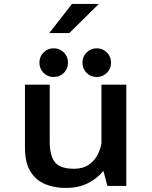

<svg xmlns="http://www.w3.org/2000/svg" viewBox="-20 -920 750 950"><path d="M305.5 10Q250.5 10 204.5 -8.5Q158.5 -27 131 -70.8Q103.5 -114.5 103.5 -190V-501H226V-218.5Q226 -152.5 250.8 -118.8Q275.5 -85 346 -85Q388 -85 416 -102.8Q444 -120.5 460 -149Q476 -177.5 482 -209.5V-501H605V0H511.5L491.5 -74.5Q459.5 -35 413 -12.5Q366.5 10 305.5 10ZM246 -539Q216 -539 195.5 -559.5Q175 -580 175 -610Q175 -640 195.5 -660.5Q216 -681 246 -681Q275.5 -681 296 -660.5Q316.5 -640 316.5 -610Q316.5 -580 296 -559.5Q275.5 -539 246 -539ZM458.5 -539Q429 -539 408.5 -559.5Q388 -580 388 -610Q388 -640 408.5 -660.5Q429 -681 458.5 -681Q488 -681 508.8 -660.5Q529.5 -640 529.5 -610Q529.5 -580 508.8 -559.5Q488 -539 458.5 -539ZM224 -756.5 336 -900.5H469L323 -756.5Z"/></svg>

Font: League Mono Medium
Style: Regular
Weight: 500
Width: 6
Designer: Tyler Finck
Foundry: The League of Moveable Type / Tyler Finck
Version: Version 2.300;RELEASE